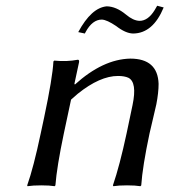

<svg xmlns="http://www.w3.org/2000/svg" viewBox="-20 -642 587 665"><path d="M463.4 -569.8Q492.7 -569.8 515.6 -606.9Q520 -614.3 524.4 -622.1L546.9 -616.2Q509.8 -526.4 440.9 -525.9Q415 -526.4 382.3 -551.8Q350.6 -573.2 333 -574.2Q299.8 -574.2 276.4 -530.8Q274.9 -527.8 273.9 -525.9L251 -530.8Q296.4 -615.2 349.6 -620.1Q382.3 -619.6 416 -591.8Q441.4 -570.3 463.4 -569.8ZM498 -180.2Q473.6 -65.4 469.2 0L466.3 2.9Q448.7 0 419.9 0Q391.1 0 372.6 2.9L371.1 0Q394.5 -68.4 418.5 -180.2L439 -277.8Q455.6 -356.9 424.8 -372.6Q411.1 -378.9 388.7 -378.9Q326.2 -378.9 249.5 -317.4Q237.3 -307.1 226.1 -296.9L201.2 -180.2Q176.8 -64 171.9 0L169.4 2.9Q151.9 0 123 0Q94.2 0 75.2 2.9L74.2 0Q96.2 -62 121.1 -180.2L132.8 -234.9Q162.1 -373 165 -429.2L168 -432.1Q210.9 -427.7 249.5 -435.1Q254.9 -435.1 253.9 -427.2Q253.4 -425.8 253.4 -424.8L237.8 -352.1L239.3 -349.1Q336.4 -437 431.2 -439Q526.4 -439 529.3 -351.6Q529.3 -321.3 521.5 -280.8Q518.1 -264.6 509.8 -230.5Q501.5 -195.8 498 -180.2Z"/></svg>

Font: Linux Biolinum Slanted O
Style: Slanted
Weight: 400
Designer: Philipp H. Poll
Foundry: Philipp H. Poll
Version: Version 1.0.4